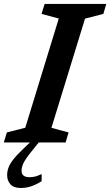

<svg xmlns="http://www.w3.org/2000/svg" viewBox="-42 -727 563 980"><path d="M68 144Q68 177.5 108.5 177.5Q123 177.5 136.5 174.2Q150 171 170.5 161.5V198Q137.5 218 113.2 225.2Q89 232.5 64 232.5Q27.5 232.5 11 213.5Q-5.5 194.5 -5.5 167.5Q-5.5 148.5 0.8 130Q7 111.5 25.2 87.8Q43.5 64 79.5 30L111 0H-22.5L-7 -51L87 -75L258 -632.5L170 -656L186 -707H500.5L485.5 -656L392 -632L220.5 -74.5L308 -51L293 0H156L118 47Q85.5 87.5 76.8 107.8Q68 128 68 144Z"/></svg>

Font: Newsreader Caption Medium
Style: Italic
Weight: 500
Italic angle: -17°
Designer: Hugues Gentile
Foundry: Production Type
Version: Version 1.001